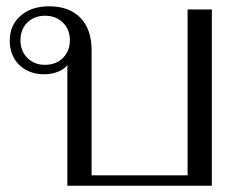

<svg xmlns="http://www.w3.org/2000/svg" viewBox="-20 -590 771 610"><path d="M194 -383Q184 -370 164 -362Q144 -354 121 -354Q72 -354 41.5 -383.5Q11 -413 11 -461Q11 -510 45.5 -540Q80 -570 136 -570Q200 -570 235.5 -533.5Q271 -497 271 -430V-33H576V-560H653V0H194ZM202 -462Q202 -496 180 -518Q158 -540 123 -540Q89 -540 67 -518.5Q45 -497 45 -462Q45 -428 67 -406Q89 -384 123 -384Q158 -384 180 -406Q202 -428 202 -462Z"/></svg>

Font: Fahkwang Light
Style: Regular
Weight: 300
Version: Version 1.000; ttfautohint (v1.6)